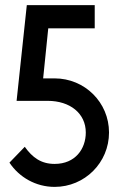

<svg xmlns="http://www.w3.org/2000/svg" viewBox="-20 -720 463 752"><path d="M17 -83C55 -26 120 12 194 12C312 12 407 -83 407 -201C407 -319 312 -413 194 -413H149L169 -609H351V-700H85L45 -325H167C254 -325 316 -276 316 -201C316 -137 275 -78 194 -78C141 -78 107 -103 77 -145Z"/></svg>

Font: Advent Pro
Style: SemiBold
Weight: 600
Designer: Andreas Kalpakidis
Foundry: Andreas Kalpakidis
Version: Version 2.002 2008